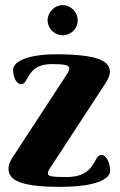

<svg xmlns="http://www.w3.org/2000/svg" viewBox="-20 -718 467 746"><path d="M39 -122C22 -98 13 -81 13 -62C13 -15 68 8 213 8C347 8 408 -20 408 -55C408 -79 396 -116 374 -116C341 -116 355 -30 238 -30C177 -30 166 -34 166 -45C166 -53 172 -61 174 -64L377 -375C384 -385 407 -417 407 -438C407 -477 371 -507 198 -507C92 -507 31 -481 31 -446C31 -423 41 -391 63 -391C92 -391 83 -469 180 -469C233 -469 249 -465 249 -452C249 -444 243 -433 237 -425ZM165 -639C165 -607 192 -581 223 -581C256 -581 282 -607 282 -639C282 -671 256 -698 223 -698C192 -698 165 -671 165 -639Z"/></svg>

Font: Berkshire Swash
Style: Regular
Weight: 700
Designer: Astigmatic (AOETI)
Foundry: Astigmatic (AOETI)
Version: Version 1.000